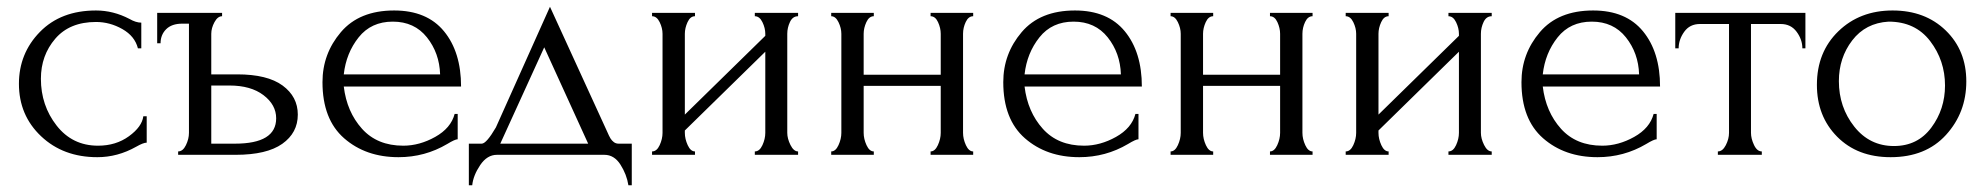

<svg xmlns="http://www.w3.org/2000/svg" viewBox="-20 -458 5881 568"><path d="M414 -114V-36Q404 -36 383 -24Q328 7 268 7Q167 7 101.5 -55Q36 -117 36 -210Q36 -300 98 -363.5Q160 -427 264 -427Q315 -427 363 -402Q382 -391 398 -391V-315H388Q379 -351 342 -372Q305 -393 264 -393Q186 -393 143.5 -343.5Q101 -294 101 -225Q101 -146 147.5 -86.5Q194 -27 270 -27Q323 -27 361.5 -55Q400 -83 404 -114Z M605 -238H682Q771 -238 816 -205Q861 -172 861 -119Q861 -65 815 -32.5Q769 0 677 0H507V-10Q521 -10 530 -28.5Q539 -47 539 -65V-388H519Q488 -388 471.5 -371.5Q455 -355 455 -330H445V-420H637V-410Q624 -410 614.5 -392.5Q605 -375 605 -358ZM605 -33H675Q797 -33 797 -108Q797 -148 759.5 -176.5Q722 -205 659 -205H605Z M1344 -202H997Q1006 -127 1051 -77Q1096 -27 1173 -27Q1221 -27 1267.5 -53Q1314 -79 1325 -121H1334V-46Q1326 -46 1303 -32Q1237 7 1159 7Q1062 7 998 -49Q934 -105 934 -215Q934 -299 988.5 -363Q1043 -427 1146 -427Q1243 -427 1293.5 -365.5Q1344 -304 1344 -202ZM997 -238H1282Q1280 -301 1243 -347.5Q1206 -394 1142 -394Q1078 -394 1041 -347.5Q1004 -301 997 -238Z M1810 -33H1849V90H1839Q1834 58 1815.5 29Q1797 0 1768 0H1450Q1421 0 1400.5 30.5Q1380 61 1377 90H1367V-33H1405Q1419 -33 1447 -81L1607 -438L1776 -69Q1782 -55 1786 -48.5Q1790 -42 1796 -37.5Q1802 -33 1810 -33ZM1590 -318 1460 -33H1720Z M2309 -358V-65Q2309 -48 2318.5 -29Q2328 -10 2341 -10V0H2213V-10Q2227 -10 2235.5 -28.5Q2244 -47 2244 -65V-305L2006 -72V-65Q2006 -47 2014.5 -28.5Q2023 -10 2036 -10V0H1909V-10Q1923 -10 1931.5 -28.5Q1940 -47 1940 -65V-358Q1940 -375 1931.5 -392.5Q1923 -410 1909 -410V-420H2036V-410Q2022 -410 2014 -392.5Q2006 -375 2006 -358V-119L2244 -352V-358Q2244 -375 2235.5 -392.5Q2227 -410 2213 -410V-420H2341V-410Q2325 -410 2317 -393Q2309 -376 2309 -358Z M2535 -204V-65Q2535 -47 2543.5 -28.5Q2552 -10 2565 -10V0H2439V-10Q2452 -10 2460.5 -28.5Q2469 -47 2469 -65V-358Q2469 -375 2460.5 -392.5Q2452 -410 2439 -410V-420H2565V-410Q2551 -410 2543 -392.5Q2535 -375 2535 -358V-237H2763V-358Q2763 -375 2755 -392.5Q2747 -410 2733 -410V-420H2859V-410Q2845 -410 2837 -393Q2829 -376 2829 -358V-65Q2829 -47 2837.5 -28.5Q2846 -10 2859 -10V0H2733V-10Q2746 -10 2754.5 -28.5Q2763 -47 2763 -65V-204Z M3358 -202H3011Q3020 -127 3065 -77Q3110 -27 3187 -27Q3235 -27 3281.5 -53Q3328 -79 3339 -121H3348V-46Q3340 -46 3317 -32Q3251 7 3173 7Q3076 7 3012 -49Q2948 -105 2948 -215Q2948 -299 3002.5 -363Q3057 -427 3160 -427Q3257 -427 3307.5 -365.5Q3358 -304 3358 -202ZM3011 -238H3296Q3294 -301 3257 -347.5Q3220 -394 3156 -394Q3092 -394 3055 -347.5Q3018 -301 3011 -238Z M3539 -204V-65Q3539 -47 3547.5 -28.5Q3556 -10 3569 -10V0H3443V-10Q3456 -10 3464.5 -28.5Q3473 -47 3473 -65V-358Q3473 -375 3464.5 -392.5Q3456 -410 3443 -410V-420H3569V-410Q3555 -410 3547 -392.5Q3539 -375 3539 -358V-237H3767V-358Q3767 -375 3759 -392.5Q3751 -410 3737 -410V-420H3863V-410Q3849 -410 3841 -393Q3833 -376 3833 -358V-65Q3833 -47 3841.5 -28.5Q3850 -10 3863 -10V0H3737V-10Q3750 -10 3758.5 -28.5Q3767 -47 3767 -65V-204Z M4361 -358V-65Q4361 -48 4370.5 -29Q4380 -10 4393 -10V0H4265V-10Q4279 -10 4287.5 -28.5Q4296 -47 4296 -65V-305L4058 -72V-65Q4058 -47 4066.5 -28.5Q4075 -10 4088 -10V0H3961V-10Q3975 -10 3983.5 -28.5Q3992 -47 3992 -65V-358Q3992 -375 3983.5 -392.5Q3975 -410 3961 -410V-420H4088V-410Q4074 -410 4066 -392.5Q4058 -375 4058 -358V-119L4296 -352V-358Q4296 -375 4287.5 -392.5Q4279 -410 4265 -410V-420H4393V-410Q4377 -410 4369 -393Q4361 -376 4361 -358Z M4891 -202H4544Q4553 -127 4598 -77Q4643 -27 4720 -27Q4768 -27 4814.5 -53Q4861 -79 4872 -121H4881V-46Q4873 -46 4850 -32Q4784 7 4706 7Q4609 7 4545 -49Q4481 -105 4481 -215Q4481 -299 4535.5 -363Q4590 -427 4693 -427Q4790 -427 4840.5 -365.5Q4891 -304 4891 -202ZM4544 -238H4829Q4827 -301 4790 -347.5Q4753 -394 4689 -394Q4625 -394 4588 -347.5Q4551 -301 4544 -238Z M5321 -315H5312Q5312 -341 5295 -364Q5278 -387 5248 -387H5160V-65Q5160 -48 5169 -29Q5178 -10 5192 -10V0H5062V-10Q5076 -10 5085.5 -28.5Q5095 -47 5095 -65V-387H5009Q4979 -387 4962.5 -364Q4946 -341 4946 -315H4936V-420H5321Z M5573 7Q5475 7 5415 -53.5Q5355 -114 5355 -207Q5355 -304 5418.5 -365.5Q5482 -427 5579 -427Q5675 -427 5736 -368Q5797 -309 5797 -217Q5797 -125 5737 -59Q5677 7 5573 7ZM5567 -394Q5499 -390 5459.5 -338.5Q5420 -287 5420 -218Q5420 -141 5465.5 -83.5Q5511 -26 5583 -26Q5653 -26 5693.5 -80.5Q5734 -135 5734 -205Q5734 -279 5690 -336.5Q5646 -394 5567 -394Z"/></svg>

Font: Forum
Style: Regular
Weight: 400
Designer: Denis Masharov
Foundry: Denis Masharov
Version: Version 1.000